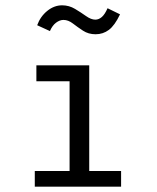

<svg xmlns="http://www.w3.org/2000/svg" viewBox="-20 -703 590 723"><path d="M111 0V-59H242V-397H117V-457H316V-59H436V0ZM385 -672 432 -649Q412 -607 390 -590.5Q368 -574 340 -574Q313 -574 292.5 -587.5Q272 -601 254.5 -614.5Q237 -628 219 -628Q205 -628 191 -617.5Q177 -607 168 -586L120 -608Q132 -641 158 -662Q184 -683 214 -683Q240 -683 262.5 -669.5Q285 -656 304 -642.5Q323 -629 339 -629Q352 -629 363.5 -639Q375 -649 385 -672Z"/></svg>

Font: Inconsolata SemiExpanded
Style: Regular
Weight: 400
Width: 6
Monospace: yes
Designer: Raph Levien, Cyreal, Brenton Simpson
Foundry: Raph Levien, Cyreal, Google
Version: Version 3.000; ttfautohint (v1.8.2.53-6de2)